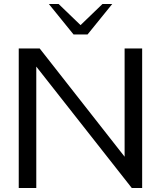

<svg xmlns="http://www.w3.org/2000/svg" viewBox="-20 -943 807 963"><path d="M74 -700H179L605 -157V-700H693V0H641L162 -609V0H74ZM225 -923H274L384 -817L494 -923H543L419 -770H349Z"/></svg>

Font: Fahkwang
Style: Regular
Weight: 400
Version: Version 1.000; ttfautohint (v1.6)